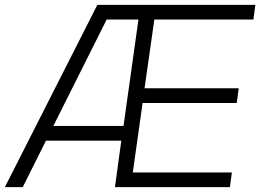

<svg xmlns="http://www.w3.org/2000/svg" viewBox="-41 -765 1064 785"><path d="M-21 0 357 -745H1003L995 -685H590L550 -404H935L927 -344H542L502 -60H907L899 0H429L455 -190H147L52 0ZM177 -250H464L525 -685H395Z"/></svg>

Font: Plus Jakarta Sans Light
Style: Italic
Weight: 300
Italic angle: -8°
Designer: Gumpita Rahayu
Foundry: Tokotype
Version: Version 2.071; ttfautohint (v1.8.4.7-5d5b);gftools[0.9.29]